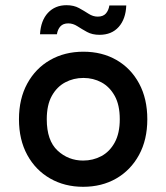

<svg xmlns="http://www.w3.org/2000/svg" viewBox="-20 -707 640 739"><path d="M300 12Q229 12 173 -20Q117 -52 85 -110.5Q53 -169 53 -248Q53 -327 85 -385.5Q117 -444 173 -476Q229 -508 301 -508Q373 -508 428.5 -476Q484 -444 515.5 -385.5Q547 -327 547 -248Q547 -169 515 -110.5Q483 -52 427.5 -20Q372 12 300 12ZM300 -89Q338 -89 370 -106Q402 -123 421.5 -158.5Q441 -194 441 -248Q441 -303 421.5 -338Q402 -373 370.5 -390Q339 -407 301 -407Q263 -407 231 -390Q199 -373 179.5 -338Q160 -303 160 -248Q160 -166 201.5 -127.5Q243 -89 300 -89ZM363 -573Q335 -573 315 -584Q295 -595 278 -606Q261 -617 243 -617Q223 -617 212.5 -605.5Q202 -594 199 -575H134Q137 -628 164.5 -657.5Q192 -687 236 -687Q264 -687 284 -676Q304 -665 321 -654Q338 -643 356 -643Q377 -643 387.5 -655Q398 -667 401 -686H466Q464 -634 437 -603.5Q410 -573 363 -573Z"/></svg>

Font: DM Mono Medium
Style: Regular
Weight: 500
Designer: Colophon Foundry
Foundry: Colophon Foundry
Version: Version 1.000; ttfautohint (v1.8.2.53-6de2)